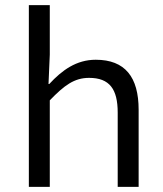

<svg xmlns="http://www.w3.org/2000/svg" viewBox="-20 -732 640 752"><path d="M93 0H175V-339C232 -398 271 -427 329 -427C409 -427 441 -383 441 -291V0H523V-302C523 -430 470 -498 355 -498C279 -498 223 -457 173 -403H170L175 -518V-712H93Z"/></svg>

Font: Hasklig
Style: Regular
Weight: 400
Monospace: yes
Designer: Paul D. Hunt, Teo Tuominen
Foundry: Adobe Systems Incorporated
Version: Version 2.030;PS 1.0;hotconv 16.6.51;makeotf.lib2.5.65220